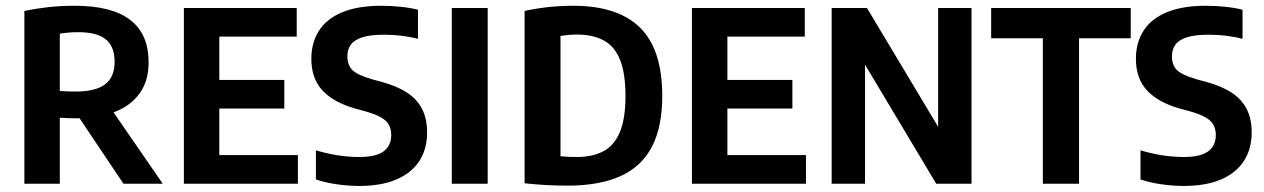

<svg xmlns="http://www.w3.org/2000/svg" viewBox="-20 -622 4278 650"><path d="M62.5 0V-585Q101 -593 143.2 -597.8Q185.5 -602.5 233.5 -602.5Q358 -602.5 420.5 -554.8Q483 -507 483 -412Q483.5 -349.5 453.5 -307Q423.5 -264.5 368.2 -243Q313 -221.5 238.5 -221.5Q224 -221.5 209.5 -222Q195 -222.5 182.5 -223.5V0ZM398 0 214.5 -273.5H342.5L531 0ZM234 -312Q303.5 -312 335.8 -336.5Q368 -361 368 -412.5Q368 -464.5 338.2 -488.8Q308.5 -513 245.5 -513Q227.5 -513 212.5 -511.8Q197.5 -510.5 182.5 -508V-314Q197.5 -313 208.5 -312.5Q219.5 -312 234 -312Z M602.5 0V-595H984.5V-498H722.5V-97H988.5V0ZM690 -254.5V-351.5H942.5V-254.5Z M1196 7.5Q1159.5 7.5 1119.8 1.8Q1080 -4 1049.5 -14.5V-113Q1073 -106 1098 -100.8Q1123 -95.5 1147.8 -93Q1172.5 -90.5 1196 -90.5Q1235 -90.5 1258.8 -99.2Q1282.5 -108 1293.5 -124.8Q1304.5 -141.5 1304.5 -165Q1304.5 -184.5 1296.8 -199Q1289 -213.5 1269.5 -224.8Q1250 -236 1214 -246L1182.5 -254.5Q1109 -275.5 1071.5 -316Q1034 -356.5 1034 -423Q1034 -477 1059.5 -517.5Q1085 -558 1137.8 -580.2Q1190.5 -602.5 1272 -602.5Q1304 -602.5 1337 -599Q1370 -595.5 1395 -589V-490.5Q1368.5 -497.5 1339.2 -501Q1310 -504.5 1281.5 -504.5Q1234 -504.5 1206.8 -495.8Q1179.5 -487 1167.8 -470.8Q1156 -454.5 1156 -432Q1156 -402 1172.8 -385Q1189.5 -368 1241.5 -353L1273 -344.5Q1324.5 -330.5 1358.5 -308Q1392.5 -285.5 1409.2 -252.5Q1426 -219.5 1426 -173.5Q1426 -118 1399.8 -77.2Q1373.5 -36.5 1322.2 -14.5Q1271 7.5 1196 7.5Z M1509.5 0V-595H1631V0Z M1901 6.5Q1866 6.5 1829.5 4.5Q1793 2.5 1756 -1.5V-585Q1781 -590.5 1808 -594.5Q1835 -598.5 1863.2 -600.5Q1891.5 -602.5 1920.5 -602.5Q2071.5 -602.5 2146.8 -528.5Q2222 -454.5 2222 -297Q2222 -191.5 2186.5 -124.2Q2151 -57 2079.5 -25.2Q2008 6.5 1901 6.5ZM1932.5 -90.5Q1986 -90.5 2022.8 -110Q2059.5 -129.5 2078.5 -174.8Q2097.5 -220 2097.5 -297Q2097.5 -374 2079 -419.8Q2060.5 -465.5 2023.8 -485.2Q1987 -505 1934 -505Q1920 -505 1905.8 -503.8Q1891.5 -502.5 1877.5 -500.5V-93Q1894 -91.5 1907.2 -91Q1920.5 -90.5 1932.5 -90.5Z M2322.5 0V-595H2704.5V-498H2442.5V-97H2708.5V0ZM2410 -254.5V-351.5H2662.5V-254.5Z M2795.5 0V-595H2915L3176.5 -158.5H3156V-595H3269V0H3149.5L2888.5 -436.5H2908.5V0Z M3510.5 0V-492.5H3335.5V-595H3808V-492.5H3633V0Z M3987.5 7.5Q3951 7.5 3911.2 1.8Q3871.5 -4 3841 -14.5V-113Q3864.5 -106 3889.5 -100.8Q3914.5 -95.5 3939.2 -93Q3964 -90.5 3987.5 -90.5Q4026.5 -90.5 4050.2 -99.2Q4074 -108 4085 -124.8Q4096 -141.5 4096 -165Q4096 -184.5 4088.2 -199Q4080.5 -213.5 4061 -224.8Q4041.5 -236 4005.5 -246L3974 -254.5Q3900.5 -275.5 3863 -316Q3825.5 -356.5 3825.5 -423Q3825.5 -477 3851 -517.5Q3876.5 -558 3929.2 -580.2Q3982 -602.5 4063.5 -602.5Q4095.5 -602.5 4128.5 -599Q4161.5 -595.5 4186.5 -589V-490.5Q4160 -497.5 4130.8 -501Q4101.5 -504.5 4073 -504.5Q4025.5 -504.5 3998.2 -495.8Q3971 -487 3959.2 -470.8Q3947.5 -454.5 3947.5 -432Q3947.5 -402 3964.2 -385Q3981 -368 4033 -353L4064.5 -344.5Q4116 -330.5 4150 -308Q4184 -285.5 4200.8 -252.5Q4217.5 -219.5 4217.5 -173.5Q4217.5 -118 4191.2 -77.2Q4165 -36.5 4113.8 -14.5Q4062.5 7.5 3987.5 7.5Z"/></svg>

Font: Encode Sans SC Condensed SemiBold
Style: Regular
Weight: 600
Width: 3
Designer: Multiple Designers
Foundry: Impallari Type
Version: Version 3.002